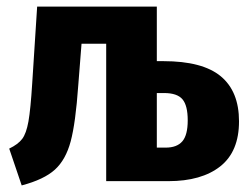

<svg xmlns="http://www.w3.org/2000/svg" viewBox="-20 -551 759 584"><path d="M707 -182Q707 -90 650 -45Q593 0 492 0H303V-418H228L218 -291Q210 -177 195 -121Q180 -65 147 -35Q114 -5 46 13L8 -99Q35 -112 47.5 -128.5Q60 -145 66.5 -181.5Q73 -218 78 -298L93 -531H457V-365H477Q596 -365 651.5 -319Q707 -273 707 -182ZM551 -185Q551 -230 535 -249Q519 -268 479 -268H457V-102H484Q518 -102 534.5 -121Q551 -140 551 -185Z"/></svg>

Font: Fira Sans Condensed
Style: Bold
Weight: 700
Width: 3
Designer: bBox Type GmbH & Carrois Corporate GbR & Edenspiekermann AG
Foundry: bBox Type GmbH & Carrois Corporate GbR & Edenspiekermann AG
Version: Version 4.301